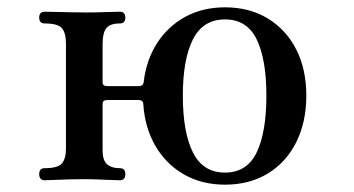

<svg xmlns="http://www.w3.org/2000/svg" viewBox="-20 -492 966 524"><path d="M594 12Q531 12 482 -16Q433 -44 404 -94Q375 -144 371 -209Q370 -219 358 -219H273Q260 -219 260 -209V-81Q260 -55 272 -44Q284 -33 307 -33Q322 -33 322 -17Q322 0 307 0Q296 0 265.5 -1.5Q235 -3 210 -3Q193 -3 170.5 -2.5Q148 -2 128.5 -1Q109 0 102 0Q87 0 87 -17Q87 -33 102 -33Q138 -33 149 -46Q160 -59 160 -87V-373Q160 -402 149 -415Q138 -428 102 -428Q87 -428 87 -444Q87 -460 102 -460Q109 -460 129.5 -459.5Q150 -459 174 -458.5Q198 -458 215 -458Q241 -458 268.5 -459Q296 -460 307 -460Q322 -460 322 -444Q322 -428 307 -428Q281 -428 270.5 -415.5Q260 -403 260 -371V-267Q260 -257 273 -257H359Q370 -257 372 -267Q379 -328 408.5 -374Q438 -420 485.5 -446Q533 -472 594 -472Q661 -472 711 -441.5Q761 -411 788.5 -357Q816 -303 816 -231Q816 -159 788.5 -104Q761 -49 711 -18.5Q661 12 594 12ZM594 -21Q654 -21 680.5 -76Q707 -131 707 -231Q707 -330 680.5 -384.5Q654 -439 594 -439Q534 -439 506.5 -384.5Q479 -330 479 -231Q479 -131 506.5 -76Q534 -21 594 -21Z"/></svg>

Font: Zen Old Mincho
Style: Bold
Weight: 700
Designer: Yoshimichi Ohira
Foundry: Positype
Version: Version 1.500